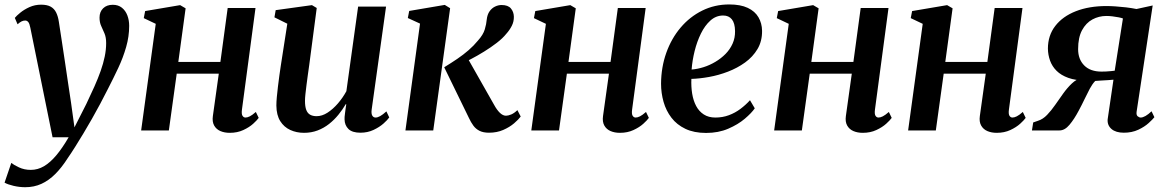

<svg xmlns="http://www.w3.org/2000/svg" viewBox="-59 -572 5116 842"><path d="M74 -450.5Q70.5 -468.5 65 -475.2Q59.5 -482 51.5 -482Q43 -482 35.2 -478Q27.5 -474 18 -465.5L6 -493.5Q13 -502.5 29.8 -516.2Q46.5 -530 70.2 -540.8Q94 -551.5 121 -551.5Q147.5 -551.5 163.2 -542.8Q179 -534 187.2 -517.2Q195.5 -500.5 199 -477Q205.5 -435.5 212.2 -391Q219 -346.5 225.8 -301Q232.5 -255.5 239.2 -210.2Q246 -165 252.5 -122L267.5 -13.5L319.5 -116Q339 -156.5 355 -192.5Q371 -228.5 382.5 -261Q394 -293.5 400.2 -323.8Q406.5 -354 406.5 -383Q406.5 -408.5 399.2 -425.5Q392 -442.5 384.8 -458Q377.5 -473.5 377.5 -495Q377.5 -520 393.2 -535.5Q409 -551 435.5 -551Q459.5 -551 475.5 -538.2Q491.5 -525.5 499.5 -504.5Q507.5 -483.5 507.5 -458.5Q507.5 -412 494.2 -365.8Q481 -319.5 459.5 -273.8Q438 -228 414 -181.5Q398 -149.5 380.2 -116.2Q362.5 -83 344 -50.5Q325.5 -18 307 12.8Q288.5 43.5 271.2 71Q254 98.5 238 121.5Q212 162.5 183.5 191Q155 219.5 122.8 234.2Q90.5 249 51.5 249Q26 249 0.5 243Q-25 237 -39 229L-9.5 142.5Q1 151 24.2 162Q47.5 173 76 173Q106.5 173 133.8 157Q161 141 187.8 109.2Q214.5 77.5 242 30H171.5Z M1002 -91Q999.5 -72 1004.5 -64.2Q1009.5 -56.5 1017.5 -56.5Q1026 -56.5 1036.5 -61.8Q1047 -67 1063 -81L1075.5 -55Q1068.5 -45 1051.5 -29.5Q1034.5 -14 1008.2 -1.8Q982 10.5 948.5 10.5Q925.5 10.5 907.5 2.8Q889.5 -5 880.2 -21.5Q871 -38 874.5 -63L900.5 -249H716L681.5 0H560L624 -467.5L571.5 -492.5L577.5 -523.5L731 -549.5L755 -535.5L723 -300.5H907.5L939.5 -537H1061.5Z M1274 10.5Q1241.5 10.5 1214 -2Q1186.5 -14.5 1170 -40.8Q1153.5 -67 1153 -109Q1153 -125 1155 -146.8Q1157 -168.5 1160 -193Q1163 -217.5 1166.2 -241.2Q1169.5 -265 1172.5 -284.5L1201 -468L1144.5 -496L1150 -527.5L1309 -549.5L1330 -537L1297 -286Q1294 -266 1291 -243.5Q1288 -221 1285.2 -199.8Q1282.5 -178.5 1280.5 -160.2Q1278.5 -142 1278.5 -129.5Q1278.5 -105 1284 -90.2Q1289.5 -75.5 1301 -69Q1312.5 -62.5 1329.5 -62.5Q1353.5 -62.5 1377.5 -78Q1401.5 -93.5 1423 -118.5Q1444.5 -143.5 1460 -172L1511.5 -543H1634L1571 -92Q1568.5 -74 1573.5 -65.2Q1578.5 -56.5 1588 -56.5Q1597 -56.5 1608.2 -62.8Q1619.5 -69 1635.5 -83.5L1648 -57Q1640.5 -46 1622.8 -30.2Q1605 -14.5 1579 -2.2Q1553 10 1521.5 10Q1486 10 1469.2 -6.2Q1452.5 -22.5 1452 -48.5Q1451.5 -52 1452.2 -59.5Q1453 -67 1454.2 -76.8Q1455.5 -86.5 1456.8 -96.5Q1458 -106.5 1459.5 -114.5L1457.5 -115.5Q1443.5 -91.5 1425.2 -69Q1407 -46.5 1384.2 -28.5Q1361.5 -10.5 1334 0Q1306.5 10.5 1274 10.5Z M1719 0 1783 -468.5 1729.5 -493 1735.5 -524 1891.5 -550.5 1915 -536 1841 0ZM2085.5 10Q2060.5 10 2044 1.8Q2027.5 -6.5 2016.8 -21.2Q2006 -36 1997.5 -54.5L1889 -277Q1920 -296 1946.5 -314Q1973 -332 1995.8 -351.8Q2018.5 -371.5 2037 -394Q2060 -419.5 2067 -443.2Q2074 -467 2075.5 -486Q2078 -508.5 2088 -522.5Q2098 -536.5 2112 -543.2Q2126 -550 2140.5 -550Q2169 -550 2181.5 -535Q2194 -520 2194.5 -499Q2195 -477.5 2185.5 -458.8Q2176 -440 2161.5 -424Q2145.5 -404 2119.5 -384Q2093.5 -364 2064 -345.8Q2034.5 -327.5 2006.2 -312.8Q1978 -298 1956.5 -288L1985.5 -328L2108 -112Q2120 -90 2133.2 -77.2Q2146.5 -64.5 2160 -64.5Q2169.5 -64.5 2182.8 -70Q2196 -75.5 2210 -89L2224.5 -61Q2215 -48 2195.5 -31.2Q2176 -14.5 2148 -2.2Q2120 10 2085.5 10Z M2713 -91Q2710.5 -72 2715.5 -64.2Q2720.5 -56.5 2728.5 -56.5Q2737 -56.5 2747.5 -61.8Q2758 -67 2774 -81L2786.5 -55Q2779.5 -45 2762.5 -29.5Q2745.5 -14 2719.2 -1.8Q2693 10.5 2659.5 10.5Q2636.5 10.5 2618.5 2.8Q2600.5 -5 2591.2 -21.5Q2582 -38 2585.5 -63L2611.5 -249H2427L2392.5 0H2271L2335 -467.5L2282.5 -492.5L2288.5 -523.5L2442 -549.5L2466 -535.5L2434 -300.5H2618.5L2650.5 -537H2772.5Z M3251 -97Q3237 -76.5 3207.2 -51.2Q3177.5 -26 3134.5 -7.5Q3091.5 11 3037.5 11Q2984.5 11 2946.8 -7Q2909 -25 2885.5 -55.8Q2862 -86.5 2851 -125.2Q2840 -164 2840 -205Q2840.5 -277.5 2863 -340.5Q2885.5 -403.5 2925.8 -451Q2966 -498.5 3020.5 -525.5Q3075 -552.5 3139 -552.5Q3188.5 -552.5 3220.2 -537.5Q3252 -522.5 3267.2 -496.2Q3282.5 -470 3283 -437Q3283.5 -391.5 3263 -357Q3242.5 -322.5 3208.5 -298Q3174.5 -273.5 3133.5 -257.8Q3092.5 -242 3050.5 -234.5Q3008.5 -227 2973 -226Q2971.5 -191.5 2976.5 -161Q2981.5 -130.5 2994 -107Q3006.5 -83.5 3027.5 -70Q3048.5 -56.5 3078 -56.5Q3110 -56.5 3137.5 -66.8Q3165 -77 3188.2 -94.5Q3211.5 -112 3230 -132.5ZM3112.5 -504Q3081 -504 3056.5 -482Q3032 -460 3014.8 -424.8Q2997.5 -389.5 2987.2 -348Q2977 -306.5 2974 -267Q2999.5 -269 3026.5 -277.5Q3053.5 -286 3078.2 -300.8Q3103 -315.5 3122.8 -335.5Q3142.5 -355.5 3153.8 -380.8Q3165 -406 3164.5 -435.5Q3164 -470.5 3150.5 -487.2Q3137 -504 3112.5 -504Z M3778 -91Q3775.5 -72 3780.5 -64.2Q3785.5 -56.5 3793.5 -56.5Q3802 -56.5 3812.5 -61.8Q3823 -67 3839 -81L3851.5 -55Q3844.5 -45 3827.5 -29.5Q3810.5 -14 3784.2 -1.8Q3758 10.5 3724.5 10.5Q3701.5 10.5 3683.5 2.8Q3665.5 -5 3656.2 -21.5Q3647 -38 3650.5 -63L3676.5 -249H3492L3457.5 0H3336L3400 -467.5L3347.5 -492.5L3353.5 -523.5L3507 -549.5L3531 -535.5L3499 -300.5H3683.5L3715.5 -537H3837.5Z M4365.5 -91Q4363 -72 4368 -64.2Q4373 -56.5 4381 -56.5Q4389.5 -56.5 4400 -61.8Q4410.5 -67 4426.5 -81L4439 -55Q4432 -45 4415 -29.5Q4398 -14 4371.8 -1.8Q4345.5 10.5 4312 10.5Q4289 10.5 4271 2.8Q4253 -5 4243.8 -21.5Q4234.5 -38 4238 -63L4264 -249H4079.5L4045 0H3923.5L3987.5 -467.5L3935 -492.5L3941 -523.5L4094.5 -549.5L4118.5 -535.5L4086.5 -300.5H4271L4303 -537H4425Z M4991 -84 5003.5 -58Q4996.5 -49 4978.5 -32.5Q4960.5 -16 4932.8 -3Q4905 10 4869.5 10Q4834.5 10 4815.5 -6.2Q4796.5 -22.5 4798.5 -48.5L4824 -222.5Q4814 -221.5 4799.2 -220.5Q4784.5 -219.5 4769.8 -218.8Q4755 -218 4744 -217Q4731.5 -204 4720.2 -183Q4709 -162 4697.2 -137.2Q4685.5 -112.5 4671.5 -86.5Q4652 -49.5 4631.2 -24.8Q4610.5 0 4587.5 0H4466.5L4472 -35L4493.5 -42.5Q4514.5 -49 4533 -68.2Q4551.5 -87.5 4568.8 -112.5Q4586 -137.5 4604 -162.5Q4622 -187.5 4641.8 -206.2Q4661.5 -225 4685.5 -230.5L4703.5 -218.5Q4658 -219 4626 -230.5Q4594 -242 4574.5 -261.5Q4555 -281 4546 -306Q4537 -331 4536.5 -358.5Q4536.5 -416.5 4568.8 -458.2Q4601 -500 4659 -522.8Q4717 -545.5 4793.5 -545.5Q4811 -545.5 4833 -544Q4855 -542.5 4878.8 -539.8Q4902.5 -537 4925 -532.5L4996 -548L4925.5 -82Q4923.5 -67.5 4930.2 -62Q4937 -56.5 4943.5 -56.5Q4952.5 -56.5 4964.8 -63.5Q4977 -70.5 4991 -84ZM4829.5 -262 4865.5 -491Q4859.5 -493.5 4847 -496Q4834.5 -498.5 4820.2 -500.2Q4806 -502 4793 -502Q4760 -502 4731.8 -486.8Q4703.5 -471.5 4686.2 -439.5Q4669 -407.5 4669 -356.5Q4669 -312 4695.8 -285Q4722.5 -258 4771.5 -258Q4780.5 -258 4792 -258.5Q4803.5 -259 4814 -260.2Q4824.5 -261.5 4829.5 -262Z"/></svg>

Font: Merriweather 60pt SemiBold
Style: Italic
Weight: 600
Italic angle: -7.8°
Version: Version 2.101